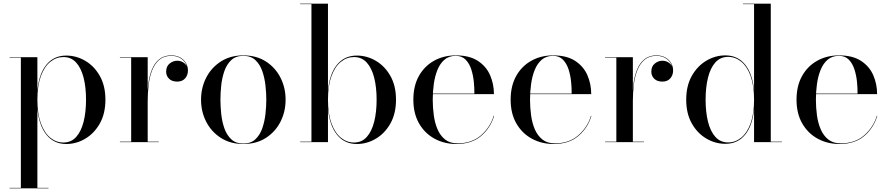

<svg xmlns="http://www.w3.org/2000/svg" viewBox="-20 -770 4814 1040"><path d="M32 250V247.5H93V-457.5H32V-460H182.5V-278.5Q191 -370 231.5 -419.5Q272 -469 339 -469Q393.5 -469 442 -440.5Q490.5 -412 520.8 -358.5Q551 -305 551 -230Q551 -155 520.8 -101.2Q490.5 -47.5 442 -18.8Q393.5 10 339 10Q272 10 231.5 -40.2Q191 -90.5 182.5 -181.5V247.5H242.5V250ZM323.5 2Q365.5 2 392.5 -28Q419.5 -58 432.8 -110.5Q446 -163 446 -230Q446 -297 432.8 -349.2Q419.5 -401.5 392.5 -431.2Q365.5 -461 323.5 -461Q284.5 -461 252.5 -435.2Q220.5 -409.5 201.5 -358Q182.5 -306.5 182.5 -230Q182.5 -153.5 201.5 -101.8Q220.5 -50 252.5 -24Q284.5 2 323.5 2Z M777.5 -222.5Q777.5 -269.5 783 -313.5Q788.5 -357.5 802.8 -393Q817 -428.5 842.8 -449.2Q868.5 -470 907.5 -470Q935.5 -470 955.8 -458.8Q976 -447.5 987 -429Q998 -410.5 998 -388.5Q998 -363 982.8 -345.5Q967.5 -328 940 -328Q911.5 -328 895.8 -343.5Q880 -359 880 -381.5Q880 -411 899 -426Q918 -441 939.5 -441Q956 -441 969.2 -433.8Q982.5 -426.5 990 -414.8Q997.5 -403 997.5 -388.5H995.5Q995.5 -410 984.8 -427.8Q974 -445.5 954.5 -456.5Q935 -467.5 907.5 -467.5Q868.5 -467.5 843.5 -446.5Q818.5 -425.5 804.5 -390.2Q790.5 -355 785.2 -311.2Q780 -267.5 780 -222.5ZM780 -460V-2.5H840V0H629.5V-2.5H690.5V-457.5H629.5V-460Z M1298 10Q1228 10 1176.5 -23Q1125 -56 1097 -110.5Q1069 -165 1069 -230Q1069 -295 1097 -349.5Q1125 -404 1176.5 -437Q1228 -470 1298 -470Q1369 -470 1420.2 -437Q1471.5 -404 1499.2 -349.5Q1527 -295 1527 -230Q1527 -165 1499.2 -110.5Q1471.5 -56 1420.2 -23Q1369 10 1298 10ZM1298 7.5Q1339 7.5 1363.8 -16Q1388.5 -39.5 1401 -76Q1413.5 -112.5 1418 -153.8Q1422.5 -195 1422.5 -230Q1422.5 -265.5 1418 -306.5Q1413.5 -347.5 1401 -384Q1388.5 -420.5 1363.8 -444Q1339 -467.5 1298 -467.5Q1257 -467.5 1232.2 -444Q1207.5 -420.5 1195 -384Q1182.5 -347.5 1178.2 -306.5Q1174 -265.5 1174 -230Q1174 -195 1178.2 -153.8Q1182.5 -112.5 1195 -76Q1207.5 -39.5 1232.2 -16Q1257 7.5 1298 7.5Z M1913 10Q1846 10 1805.5 -40.2Q1765 -90.5 1756.5 -181.5V0H1606V-2.5H1667V-747.5H1606V-750H1756.5V-278.5Q1765 -370 1805.5 -419.5Q1846 -469 1913 -469Q1967.5 -469 2016 -440.5Q2064.5 -412 2094.8 -358.5Q2125 -305 2125 -230Q2125 -155 2094.8 -101.2Q2064.5 -47.5 2016 -18.8Q1967.5 10 1913 10ZM1897.5 2Q1939.5 2 1966.5 -28Q1993.5 -58 2006.8 -110.5Q2020 -163 2020 -230Q2020 -297 2006.8 -349.2Q1993.5 -401.5 1966.5 -431.2Q1939.5 -461 1897.5 -461Q1858.5 -461 1826.5 -435.2Q1794.5 -409.5 1775.5 -358Q1756.5 -306.5 1756.5 -230Q1756.5 -153.5 1775.5 -101.8Q1794.5 -50 1826.5 -24Q1858.5 2 1897.5 2Z M2452 10Q2386.5 10 2333.8 -18.8Q2281 -47.5 2250 -101.2Q2219 -155 2219 -230Q2219 -305 2249.2 -358.8Q2279.5 -412.5 2331.5 -441.2Q2383.5 -470 2449 -470Q2523 -470 2568.5 -440.2Q2614 -410.5 2634.8 -362.5Q2655.5 -314.5 2655.5 -260H2286V-263H2549.5Q2550 -292 2546.5 -327Q2543 -362 2532.8 -394Q2522.5 -426 2502.2 -446.8Q2482 -467.5 2449 -467.5Q2412 -467.5 2387.8 -446.8Q2363.5 -426 2349.5 -391.5Q2335.5 -357 2329.8 -315Q2324 -273 2324 -230Q2324 -187.5 2329.8 -145.2Q2335.5 -103 2350.2 -69Q2365 -35 2391.2 -14.2Q2417.5 6.5 2458.5 6.5Q2536 6.5 2585.8 -37.2Q2635.5 -81 2654 -142.5H2656.5Q2637 -77.5 2586.2 -33.8Q2535.5 10 2452 10Z M2979 10Q2913.5 10 2860.8 -18.8Q2808 -47.5 2777 -101.2Q2746 -155 2746 -230Q2746 -305 2776.2 -358.8Q2806.5 -412.5 2858.5 -441.2Q2910.5 -470 2976 -470Q3050 -470 3095.5 -440.2Q3141 -410.5 3161.8 -362.5Q3182.5 -314.5 3182.5 -260H2813V-263H3076.5Q3077 -292 3073.5 -327Q3070 -362 3059.8 -394Q3049.5 -426 3029.2 -446.8Q3009 -467.5 2976 -467.5Q2939 -467.5 2914.8 -446.8Q2890.5 -426 2876.5 -391.5Q2862.5 -357 2856.8 -315Q2851 -273 2851 -230Q2851 -187.5 2856.8 -145.2Q2862.5 -103 2877.2 -69Q2892 -35 2918.2 -14.2Q2944.5 6.5 2985.5 6.5Q3063 6.5 3112.8 -37.2Q3162.5 -81 3181 -142.5H3183.5Q3164 -77.5 3113.2 -33.8Q3062.5 10 2979 10Z M3405.5 -222.5Q3405.5 -269.5 3411 -313.5Q3416.5 -357.5 3430.8 -393Q3445 -428.5 3470.8 -449.2Q3496.5 -470 3535.5 -470Q3563.5 -470 3583.8 -458.8Q3604 -447.5 3615 -429Q3626 -410.5 3626 -388.5Q3626 -363 3610.8 -345.5Q3595.5 -328 3568 -328Q3539.5 -328 3523.8 -343.5Q3508 -359 3508 -381.5Q3508 -411 3527 -426Q3546 -441 3567.5 -441Q3584 -441 3597.2 -433.8Q3610.5 -426.5 3618 -414.8Q3625.5 -403 3625.5 -388.5H3623.5Q3623.5 -410 3612.8 -427.8Q3602 -445.5 3582.5 -456.5Q3563 -467.5 3535.5 -467.5Q3496.5 -467.5 3471.5 -446.5Q3446.5 -425.5 3432.5 -390.2Q3418.5 -355 3413.2 -311.2Q3408 -267.5 3408 -222.5ZM3408 -460V-2.5H3468V0H3257.5V-2.5H3318.5V-457.5H3257.5V-460Z M3909 9Q3854.5 9 3806 -19.5Q3757.5 -48 3727.2 -101.5Q3697 -155 3697 -230Q3697 -305 3727.2 -358.8Q3757.5 -412.5 3806 -441.2Q3854.5 -470 3909 -470Q3976 -470 4016.2 -420Q4056.5 -370 4064.5 -279V-747.5H4004.5V-750H4155V-2.5H4215.5V0H4064.5V-181Q4056.5 -90 4016.2 -40.5Q3976 9 3909 9ZM3924 1.5Q3963 1.5 3995 -24.5Q4027 -50.5 4045.8 -102Q4064.5 -153.5 4064.5 -230Q4064.5 -306.5 4045.8 -358.2Q4027 -410 3995 -436Q3963 -462 3924 -462Q3882 -462 3855 -432Q3828 -402 3815 -349.5Q3802 -297 3802 -230Q3802 -163 3815 -110.8Q3828 -58.5 3855 -28.5Q3882 1.5 3924 1.5Z M4527.5 10Q4462 10 4409.2 -18.8Q4356.5 -47.5 4325.5 -101.2Q4294.5 -155 4294.5 -230Q4294.5 -305 4324.8 -358.8Q4355 -412.5 4407 -441.2Q4459 -470 4524.5 -470Q4598.5 -470 4644 -440.2Q4689.5 -410.5 4710.2 -362.5Q4731 -314.5 4731 -260H4361.5V-263H4625Q4625.5 -292 4622 -327Q4618.5 -362 4608.2 -394Q4598 -426 4577.8 -446.8Q4557.5 -467.5 4524.5 -467.5Q4487.5 -467.5 4463.2 -446.8Q4439 -426 4425 -391.5Q4411 -357 4405.2 -315Q4399.5 -273 4399.5 -230Q4399.5 -187.5 4405.2 -145.2Q4411 -103 4425.8 -69Q4440.5 -35 4466.8 -14.2Q4493 6.5 4534 6.5Q4611.5 6.5 4661.2 -37.2Q4711 -81 4729.5 -142.5H4732Q4712.5 -77.5 4661.8 -33.8Q4611 10 4527.5 10Z"/></svg>

Font: Bodoni Moda 72pt
Style: Regular
Weight: 400
Designer: Owen Earl
Foundry: indestructible type
Version: Version 2.005